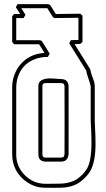

<svg xmlns="http://www.w3.org/2000/svg" viewBox="-20 -896 512 924"><path d="M38.6 -481.4Q40 -514.2 52 -542.7Q64 -571.3 84.5 -592.8Q105 -614.3 132.8 -627Q160.6 -639.6 193.8 -641.1Q187.5 -651.9 181.2 -662.4Q174.8 -672.9 168 -683.1H47.4Q44.9 -686 43 -689Q41 -691.9 38.6 -694.3V-817.4Q41 -819.8 43 -822.8Q44.9 -825.7 47.4 -828.6H77.1Q71.8 -836.9 66.7 -845Q61.5 -853 56.2 -861.3Q58.6 -865.2 60.3 -868.7Q62 -872.1 64 -876H212.4Q214.8 -875 216.8 -874Q218.8 -873 221.2 -872.1Q228 -861.3 234.9 -850.6Q241.7 -839.8 248.5 -828.6Q277.8 -829.1 307.4 -829.3Q336.9 -829.6 366.2 -830.1Q369.1 -827.6 371.8 -825.2Q374.5 -822.8 377 -820.3V-694.3Q374.5 -691.9 371.8 -689.5Q369.1 -687 366.2 -684.6Q359.4 -684.1 352.5 -684.1Q345.7 -684.1 338.9 -683.6Q357.4 -654.3 375.7 -624.8Q394 -595.2 412.6 -565.4Q415.5 -560.1 416.7 -552.5Q418 -544.9 419.9 -539.6Q424.3 -525.4 430.2 -510.5Q436 -495.6 436 -480V-316.4Q436 -301.8 437.3 -282.2Q438.5 -262.7 439.2 -240.7Q439.9 -218.8 439.7 -195.3Q439.5 -171.9 436.8 -149.2Q434.1 -126.5 428.2 -106Q422.4 -85.4 412.1 -68.8Q404.8 -57.6 396 -48.1Q387.2 -38.6 377.4 -29.8Q361.3 -15.6 345 -8.1Q328.6 -0.5 311 3.2Q293.5 6.8 274.9 7.3Q256.3 7.8 235.8 7.8Q213.9 7.8 191.9 7.3Q169.9 6.8 148.9 0Q129.9 -6.3 112.3 -17.8Q94.7 -29.3 80.6 -44.4Q66.4 -59.6 56.6 -77.9Q46.9 -96.2 42.5 -116.2Q40.5 -126 39.6 -135.7Q38.6 -145.5 38.6 -155.3ZM58.1 -153.8Q58.1 -142.6 59.6 -131.3Q61 -120.1 64.5 -109.4Q69.8 -92.3 79.8 -76.9Q89.8 -61.5 103.3 -49.1Q116.7 -36.6 132.8 -27.8Q148.9 -19 166.5 -15.1Q183.6 -11.2 201.2 -11.5Q218.8 -11.7 235.8 -11.7Q253.9 -11.7 271.2 -12.2Q288.6 -12.7 304.7 -16.1Q320.8 -19.5 335.9 -26.1Q351.1 -32.7 365.2 -45.4Q376.5 -55.2 385.5 -65.9Q394.5 -76.7 401.4 -89.4Q408.7 -103.5 412.8 -124Q417 -144.5 418.7 -167.5Q420.4 -190.4 420.2 -214.1Q419.9 -237.8 419.2 -258.3Q418.5 -278.8 417.5 -294.7Q416.5 -310.5 416.5 -317.9V-480.5Q415 -488.8 411.9 -498.5Q408.7 -508.3 405.3 -518.6Q401.9 -528.8 398.9 -538.6Q396 -548.3 395 -556.6Q374.5 -589.4 354 -622.1Q333.5 -654.8 313 -688Q315.4 -691.9 317.1 -695.3Q318.8 -698.7 320.8 -702.6Q330.1 -703.1 339.1 -703.4Q348.1 -703.6 357.4 -703.6V-810.5Q328.6 -810.1 300 -809.8Q271.5 -809.6 242.2 -809.1Q238.8 -811.5 234.4 -814L208 -856.4H82.5Q87.9 -848.1 92.5 -840.6Q97.2 -833 102.5 -824.7Q100.1 -820.8 98.1 -816.9Q96.2 -813 93.8 -809.1H58.1V-702.6H172.4Q174.8 -701.7 176.8 -700.7Q178.7 -699.7 181.2 -698.7Q190.9 -683.6 200.2 -668.5Q209.5 -653.3 219.2 -637.7Q216.8 -633.8 214.8 -629.9Q212.9 -626 210.4 -622.1Q177.7 -622.1 150.4 -612.3Q123 -602.5 103 -584.2Q83 -565.9 71.3 -539.6Q59.6 -513.2 58.1 -480ZM310.1 -153.8Q308.1 -137.2 299.8 -127.7Q291.5 -118.2 273.4 -118.2H199.2Q190.9 -118.2 182.4 -121.6Q173.8 -125 169.4 -132.3Q166.5 -137.7 165.5 -143.6Q164.6 -149.4 164.6 -155.3V-481.4Q164.6 -494.6 170.9 -502.2Q177.2 -509.8 187.3 -513.4Q197.3 -517.1 209.7 -518.1Q222.2 -519 234.4 -518.3Q246.6 -517.6 256.8 -516.6Q267.1 -515.6 273.4 -515.6Q280.8 -515.6 288.6 -513.4Q296.4 -511.2 301.8 -505.4Q306.2 -500 308.1 -493.4Q310.1 -486.8 310.1 -480ZM290.5 -155.3Q290.5 -236.8 290.8 -316.9Q291 -397 290.5 -478Q290.5 -482.4 289.8 -485.6Q289.1 -488.8 286.6 -492.7Q281.2 -496.1 273.4 -496.1H199.7Q196.8 -496.1 192.6 -495.1Q188.5 -494.1 186.5 -491.2Q185.1 -488.8 184.6 -485.8Q184.1 -482.9 184.1 -480V-153.8Q184.1 -151.4 184.6 -148.2Q185.1 -145 186.5 -142.6Q189 -139.2 192.6 -138.4Q196.3 -137.7 199.7 -137.7H273.4Q283.7 -137.7 286.6 -141.8Q289.6 -146 290.5 -155.3Z"/></svg>

Font: Preussische VI 9 Linie
Style: Regular
Weight: 400
Designer: Peter Wiegel
Foundry: Peter Wiegel
Version: Version 1.000 2009 initial release